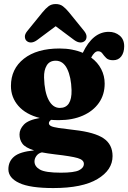

<svg xmlns="http://www.w3.org/2000/svg" viewBox="-20 -718 650 974"><path d="M358 -58.5Q460 -47 505.5 -16.2Q551 14.5 551 74Q551 144.5 474.5 190.2Q398 236 250.5 236Q132 236 77.2 210.2Q22.5 184.5 22.5 140.5Q22.5 100.5 52 76Q81.5 51.5 153 45Q108.5 31 93.8 11Q79 -9 79 -36Q79 -62.5 101.2 -86Q123.5 -109.5 182 -119.5Q111 -137.5 73.2 -180.8Q35.5 -224 35.5 -282Q35.5 -368.5 101.2 -420.2Q167 -472 282 -472Q316.5 -472 346 -466.2Q375.5 -460.5 400 -450Q450.5 -556.5 532 -556.5Q564 -556.5 587 -537.5Q610 -518.5 610 -483.5Q610 -451.5 595.2 -432Q580.5 -412.5 554 -412.5Q530 -412.5 518.8 -423.8Q507.5 -435 499.5 -446.5Q491.5 -458 477.5 -458Q459.5 -458 442.5 -426Q476 -401.5 493.5 -367.2Q511 -333 511 -294Q511 -238 481.8 -196.2Q452.5 -154.5 400.2 -131.5Q348 -108.5 278.5 -108.5Q258 -108.5 239 -110Q228 -101.5 228 -93Q228 -84 238.8 -78.5Q249.5 -73 277.5 -68.8Q305.5 -64.5 358 -58.5ZM262.5 -410Q231.5 -410 217 -386Q202.5 -362 203.5 -324.5Q205.5 -251 226.8 -210.8Q248 -170.5 283.5 -170.5Q345 -170.5 343 -261Q341 -327 320.8 -368.5Q300.5 -410 262.5 -410ZM155 101Q155 126.5 182.5 142.2Q210 158 288.5 158Q356 158 380.8 145.8Q405.5 133.5 405.5 113Q405.5 93 373.8 83.8Q342 74.5 258.5 65Q221 60.5 192.5 55Q175 59 165 72.5Q155 86 155 101ZM168 -514.5Q152 -503 138 -502.5Q124 -502 114.5 -511Q107 -518 106.2 -531.2Q105.5 -544.5 118 -560L195.5 -655.5Q211.5 -675 226.2 -686.2Q241 -697.5 262.5 -697.5Q284.5 -697.5 299.2 -686.2Q314 -675 330 -655.5L407.5 -560Q419.5 -544.5 419 -531.2Q418.5 -518 411 -511Q401.5 -502 387.2 -502.5Q373 -503 357 -514.5L262.5 -585Z"/></svg>

Font: Fraunces 72pt S100
Style: Bold
Weight: 700
Version: Version 1.000; ttfautohint (v1.8.3)